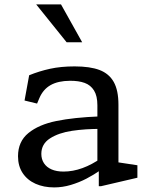

<svg xmlns="http://www.w3.org/2000/svg" viewBox="-20 -826 660 858"><path d="M421.5 -74.7 415.2 -86.5V-355.3Q415.2 -397.3 400.2 -421.5Q385.2 -445.7 358.3 -455.5Q331.5 -465.3 292.7 -465Q239.7 -464.7 206.1 -445.7Q172.5 -426.7 155.8 -387.2L145.7 -363.2L89.7 -376.8L110.3 -489.7Q155 -508 203.8 -518.7Q252.5 -529.3 313.3 -529.3Q382.3 -529.3 424.8 -513.2Q467.3 -497 488.3 -459.7Q509.3 -422.3 509.3 -358.3V-77.3L487 -103.7L594 -87.5V-31.8L431.8 6H421.5ZM60.5 -127.7Q60.5 -193.5 106.9 -231.4Q153.3 -269.3 232 -285.3Q310.7 -301.3 424.7 -305.8L432.5 -250Q361.5 -250.3 301.9 -241.4Q242.3 -232.5 203.5 -207.6Q164.7 -182.7 164.7 -138.3Q164.7 -114.7 176.4 -96.7Q188.2 -78.7 210.3 -69Q232.5 -59.3 263.7 -59.3Q305.8 -59.3 348.6 -74.9Q391.3 -90.5 433.3 -120.2V-68.5L430.5 -66.5Q399.3 -45 366.5 -27.8Q333.7 -10.7 296.5 0.4Q259.3 11.5 222.2 11.5Q175.5 11.5 138.8 -4.8Q102.2 -21.2 81.3 -52.6Q60.5 -84 60.5 -127.7ZM141.8 -806.2H252.7L347.2 -637.2H277.7Z"/></svg>

Font: Monaspace Xenon Var
Style: Regular
Weight: 400
Designer: Riley Cran and the Lettermatic Team
Version: Version 1.000 (Monaspace Xenon Var)